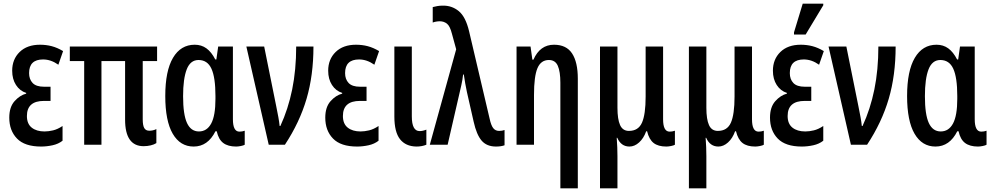

<svg xmlns="http://www.w3.org/2000/svg" viewBox="-20 -796 5461 1056"><path d="M206 10Q116 10 73.5 -34Q31 -78 31 -149Q31 -207 60 -239.5Q89 -272 124 -281V-285Q89 -296 68 -328.5Q47 -361 47 -407Q47 -470 88 -510Q129 -550 200 -550Q234 -550 264.5 -542Q295 -534 327 -515L301 -440Q260 -469 217 -469Q140 -469 140 -394Q140 -360 159.5 -339.5Q179 -319 222 -319H258V-241H222Q128 -241 128 -158Q128 -115 154.5 -94Q181 -73 225 -73Q247 -73 272 -79Q297 -85 324 -103V-22Q301 -4 269 3Q237 10 206 10Z M770 8Q668 8 668 -138V-460H538V0H443V-460H364V-540H844V-460H765V-140Q765 -106 773.5 -91.5Q782 -77 801 -77Q822 -77 840 -86V-9Q828 -1 809 3.5Q790 8 770 8Z M1045 10Q971 10 930 -60.5Q889 -131 889 -268Q889 -406 931.5 -478Q974 -550 1051 -550Q1088 -550 1115.5 -530Q1143 -510 1164 -469H1170L1180 -540H1261V-140Q1261 -72 1297 -72Q1312 -72 1326 -77V0Q1320 4 1305 7Q1290 10 1279 10Q1234 10 1208 -9.5Q1182 -29 1172 -74H1165Q1123 10 1045 10ZM1074 -73Q1118 -73 1141.5 -116.5Q1165 -160 1165 -252V-268Q1165 -370 1143 -418Q1121 -466 1072 -466Q1027 -466 1007 -414.5Q987 -363 987 -267Q987 -166 1008.5 -119.5Q1030 -73 1074 -73Z M1458 0 1335 -540H1433L1499 -213Q1506 -179 1511 -151.5Q1516 -124 1518 -103H1522Q1565 -196 1587 -304Q1609 -412 1609 -540H1704Q1704 -382 1666 -252.5Q1628 -123 1547 0Z M1944 10Q1854 10 1811.5 -34Q1769 -78 1769 -149Q1769 -207 1798 -239.5Q1827 -272 1862 -281V-285Q1827 -296 1806 -328.5Q1785 -361 1785 -407Q1785 -470 1826 -510Q1867 -550 1938 -550Q1972 -550 2002.5 -542Q2033 -534 2065 -515L2039 -440Q1998 -469 1955 -469Q1878 -469 1878 -394Q1878 -360 1897.5 -339.5Q1917 -319 1960 -319H1996V-241H1960Q1866 -241 1866 -158Q1866 -115 1892.5 -94Q1919 -73 1963 -73Q1985 -73 2010 -79Q2035 -85 2062 -103V-22Q2039 -4 2007 3Q1975 10 1944 10Z M2270 10Q2211 9 2180 -30.5Q2149 -70 2149 -155V-540H2245V-156Q2245 -75 2288 -75Q2305 -75 2325 -83V0Q2301 10 2270 10Z M2708 10Q2657 10 2629 -22.5Q2601 -55 2585 -127L2548 -290Q2538 -337 2531 -386H2527Q2524 -356 2517 -326L2442 0H2344L2489 -525L2466 -609Q2455 -653 2438 -666Q2421 -679 2399 -679Q2389 -679 2378 -677Q2367 -675 2360 -672V-757Q2371 -760 2385 -762.5Q2399 -765 2415 -765Q2465 -766 2503 -735Q2541 -704 2560 -624L2673 -143Q2681 -106 2693 -91Q2705 -76 2725 -76Q2742 -76 2755 -81V3Q2736 10 2708 10Z M3062 240V-341Q3062 -402 3048 -434Q3034 -466 2999 -466Q2955 -466 2936 -421Q2917 -376 2917 -274V0H2821V-540H2898L2908 -468H2914Q2950 -550 3027 -550Q3095 -550 3126.5 -502Q3158 -454 3158 -363V240Z M3280 240V-540H3376V-203Q3376 -140 3390.5 -108Q3405 -76 3439 -76Q3491 -76 3511 -121.5Q3531 -167 3531 -265V-540H3627V-140Q3627 -72 3663 -72Q3678 -72 3692 -77V0Q3686 4 3671 7Q3656 10 3645 10Q3600 10 3575 -9.5Q3550 -29 3539 -74H3534Q3520 -35 3495 -12.5Q3470 10 3442 10Q3396 10 3375 -38H3372Q3374 -11 3375 14.5Q3376 40 3376 63V240Z M3769 240V-540H3865V-203Q3865 -140 3879.5 -108Q3894 -76 3928 -76Q3980 -76 4000 -121.5Q4020 -167 4020 -265V-540H4116V-140Q4116 -72 4152 -72Q4167 -72 4181 -77V0Q4175 4 4160 7Q4145 10 4134 10Q4089 10 4064 -9.5Q4039 -29 4028 -74H4023Q4009 -35 3984 -12.5Q3959 10 3931 10Q3885 10 3864 -38H3861Q3863 -11 3864 14.5Q3865 40 3865 63V240Z M4390 10Q4300 10 4257.5 -34Q4215 -78 4215 -149Q4215 -207 4244 -239.5Q4273 -272 4308 -281V-285Q4273 -296 4252 -328.5Q4231 -361 4231 -407Q4231 -470 4272 -510Q4313 -550 4384 -550Q4418 -550 4448.5 -542Q4479 -534 4511 -515L4485 -440Q4444 -469 4401 -469Q4324 -469 4324 -394Q4324 -360 4343.5 -339.5Q4363 -319 4406 -319H4442V-241H4406Q4312 -241 4312 -158Q4312 -115 4338.5 -94Q4365 -73 4409 -73Q4431 -73 4456 -79Q4481 -85 4508 -103V-22Q4485 -4 4453 3Q4421 10 4390 10ZM4347 -606V-618L4395 -776H4508V-767L4411 -606Z M4660 0 4537 -540H4635L4701 -213Q4708 -179 4713 -151.5Q4718 -124 4720 -103H4724Q4767 -196 4789 -304Q4811 -412 4811 -540H4906Q4906 -382 4868 -252.5Q4830 -123 4749 0Z M5125 10Q5051 10 5010 -60.5Q4969 -131 4969 -268Q4969 -406 5011.5 -478Q5054 -550 5131 -550Q5168 -550 5195.5 -530Q5223 -510 5244 -469H5250L5260 -540H5341V-140Q5341 -72 5377 -72Q5392 -72 5406 -77V0Q5400 4 5385 7Q5370 10 5359 10Q5314 10 5288 -9.5Q5262 -29 5252 -74H5245Q5203 10 5125 10ZM5154 -73Q5198 -73 5221.5 -116.5Q5245 -160 5245 -252V-268Q5245 -370 5223 -418Q5201 -466 5152 -466Q5107 -466 5087 -414.5Q5067 -363 5067 -267Q5067 -166 5088.5 -119.5Q5110 -73 5154 -73Z"/></svg>

Font: Noto Sans ExtraCondensed Medium
Style: Regular
Weight: 500
Width: 2
Designer: Monotype Design Team
Foundry: Monotype Imaging Inc.
Version: Version 2.013; ttfautohint (v1.8.4.7-5d5b)